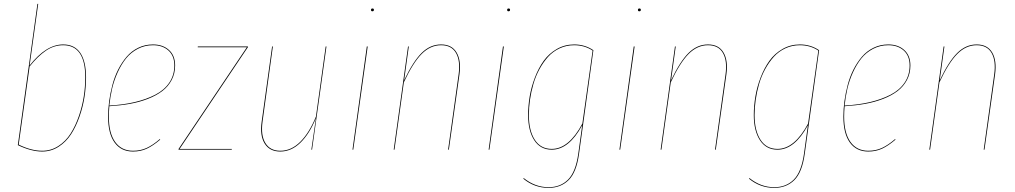

<svg xmlns="http://www.w3.org/2000/svg" viewBox="-20 -750 5086 962"><path d="M296.4 -527.3Q353.5 -527.3 382.3 -485.1Q411.1 -442.9 411.1 -362.3Q411.1 -314.9 403.6 -265.6Q396 -216.3 378.7 -166.5Q361.3 -116.7 336.4 -77.9Q311.5 -39.1 273.9 -14.9Q236.3 9.3 191.4 9.3Q136.2 9.3 69.3 -22.9L167.5 -730.5H171.4L128.4 -421.9Q210.9 -527.3 296.4 -527.3ZM296.4 -523.4Q250.5 -523.4 210.4 -496.3Q170.4 -469.2 128.4 -417L73.7 -25.4Q136.7 5.4 191.4 5.4Q235.8 5.4 272.7 -18.6Q309.6 -42.5 334 -81.1Q358.4 -119.6 375.2 -168.7Q392.1 -217.8 399.7 -266.8Q407.2 -315.9 407.2 -362.3Q407.2 -523.4 296.4 -523.4Z M857.4 -421.9Q857.4 -381.8 840.1 -349.1Q822.8 -316.4 793 -293.7Q763.2 -271 720.9 -254.6Q678.7 -238.3 631.1 -229.7Q583.5 -221.2 527.8 -217.8Q525.4 -187.5 525.4 -166Q525.4 -83 557.1 -38.8Q588.9 5.4 646.5 5.4Q684.1 5.4 714.8 -8.8Q745.6 -22.9 780.8 -53.2L782.7 -50.3Q746.6 -19.5 715.6 -5.1Q684.6 9.3 646.5 9.3Q586.9 9.3 554.2 -35.6Q521.5 -80.6 521.5 -165.5Q521.5 -203.6 526.9 -243.2Q532.2 -282.7 543 -324Q553.7 -365.2 572 -401.4Q590.3 -437.5 614.5 -465.8Q638.7 -494.1 672.6 -510.7Q706.5 -527.3 746.6 -527.3Q795.9 -527.3 826.7 -499.5Q857.4 -471.7 857.4 -421.9ZM746.6 -523.4Q705.1 -523.4 670.2 -505.1Q635.3 -486.8 611.3 -456.8Q587.4 -426.8 569.3 -386.7Q551.3 -346.7 541.7 -305.7Q532.2 -264.6 527.8 -221.2Q597.7 -225.1 655 -238.5Q712.4 -252 757.8 -275.4Q803.2 -298.8 828.4 -336.2Q853.5 -373.5 853.5 -421.9Q853.5 -470.2 824 -496.8Q794.4 -523.4 746.6 -523.4Z M1222.2 -517.1V-513.7L879.9 -3.9H1141.6L1141.1 0H874.5V-3.4L1216.8 -513.2H970.7L971.2 -517.1Z M1384.3 9.3Q1331.1 9.3 1306.2 -30.5Q1281.2 -70.3 1291 -140.1L1343.3 -517.1H1347.2L1295.4 -140.1Q1286.1 -71.8 1309.8 -33.2Q1333.5 5.4 1384.3 5.4Q1439.5 5.4 1484.6 -39.6Q1529.8 -84.5 1563 -166L1611.8 -517.1H1615.7L1543.5 0H1540L1563 -158.2Q1530.3 -78.6 1484.9 -34.7Q1439.5 9.3 1384.3 9.3Z M1845.7 -693.4Q1838.9 -693.4 1838.9 -700.2Q1838.9 -707.5 1846.2 -707.5Q1853.5 -707.5 1853.5 -700.7Q1853.5 -693.4 1845.7 -693.4ZM1822.3 -517.1 1750 0H1746.1L1817.9 -517.1Z M2282.2 -377.9 2229 0H2225.1L2277.8 -377.4Q2287.1 -444.8 2264.9 -484.1Q2242.7 -523.4 2189.9 -523.4Q2136.2 -523.4 2092.8 -479.7Q2049.3 -436 2003.4 -337.4L1956.5 0H1952.6L2024.4 -517.1H2028.3L2004.9 -347.7Q2049.8 -442.4 2092.8 -484.9Q2135.7 -527.3 2189.9 -527.3Q2244.1 -527.3 2267.8 -486.8Q2291.5 -446.3 2282.2 -377.9Z M2527.8 -693.4Q2521 -693.4 2521 -700.2Q2521 -707.5 2528.3 -707.5Q2535.6 -707.5 2535.6 -700.7Q2535.6 -693.4 2527.8 -693.4ZM2504.4 -517.1 2432.1 0H2428.2L2500 -517.1Z M2856.9 -527.3Q2910.6 -527.3 2953.1 -498.5L2881.3 20Q2868.7 113.3 2829.1 152.3Q2789.6 191.4 2728.5 191.4Q2657.7 191.4 2602.1 145.5L2604 142.1Q2661.1 188 2728.5 188Q2788.1 188 2826.4 149.7Q2864.7 111.3 2877.4 20L2897 -122.1Q2830.6 0 2744.6 0Q2687.5 0 2656.7 -47.4Q2626 -94.7 2626 -173.3Q2626 -219.7 2634 -267.3Q2642.1 -314.9 2660.2 -362.1Q2678.2 -409.2 2704.3 -445.6Q2730.5 -481.9 2770 -504.6Q2809.6 -527.3 2856.9 -527.3ZM2856.9 -523.4Q2817.9 -523.4 2784.2 -507.8Q2750.5 -492.2 2726.1 -465.1Q2701.7 -438 2682.9 -403.3Q2664.1 -368.7 2652.6 -329.1Q2641.1 -289.6 2635.5 -250.2Q2629.9 -210.9 2629.9 -173.3Q2629.9 -96.2 2659.4 -50Q2689 -3.9 2744.6 -3.9Q2830.1 -3.9 2897.9 -130.9L2949.2 -496.6Q2908.7 -523.4 2856.9 -523.4Z M3183.1 -693.4Q3176.3 -693.4 3176.3 -700.2Q3176.3 -707.5 3183.6 -707.5Q3190.9 -707.5 3190.9 -700.7Q3190.9 -693.4 3183.1 -693.4ZM3159.7 -517.1 3087.4 0H3083.5L3155.3 -517.1Z M3619.6 -377.9 3566.4 0H3562.5L3615.2 -377.4Q3624.5 -444.8 3602.3 -484.1Q3580.1 -523.4 3527.3 -523.4Q3473.6 -523.4 3430.2 -479.7Q3386.7 -436 3340.8 -337.4L3293.9 0H3290L3361.8 -517.1H3365.7L3342.3 -347.7Q3387.2 -442.4 3430.2 -484.9Q3473.1 -527.3 3527.3 -527.3Q3581.5 -527.3 3605.2 -486.8Q3628.9 -446.3 3619.6 -377.9Z M3987.8 -527.3Q4041.5 -527.3 4084 -498.5L4012.2 20Q3999.5 113.3 3960 152.3Q3920.4 191.4 3859.4 191.4Q3788.6 191.4 3732.9 145.5L3734.9 142.1Q3792 188 3859.4 188Q3918.9 188 3957.3 149.7Q3995.6 111.3 4008.3 20L4027.8 -122.1Q3961.4 0 3875.5 0Q3818.4 0 3787.6 -47.4Q3756.8 -94.7 3756.8 -173.3Q3756.8 -219.7 3764.9 -267.3Q3772.9 -314.9 3791 -362.1Q3809.1 -409.2 3835.2 -445.6Q3861.3 -481.9 3900.9 -504.6Q3940.4 -527.3 3987.8 -527.3ZM3987.8 -523.4Q3948.7 -523.4 3915 -507.8Q3881.3 -492.2 3856.9 -465.1Q3832.5 -438 3813.7 -403.3Q3794.9 -368.7 3783.4 -329.1Q3772 -289.6 3766.4 -250.2Q3760.7 -210.9 3760.7 -173.3Q3760.7 -96.2 3790.3 -50Q3819.8 -3.9 3875.5 -3.9Q3960.9 -3.9 4028.8 -130.9L4080.1 -496.6Q4039.6 -523.4 3987.8 -523.4Z M4541.5 -421.9Q4541.5 -381.8 4524.2 -349.1Q4506.8 -316.4 4477.1 -293.7Q4447.3 -271 4405 -254.6Q4362.8 -238.3 4315.2 -229.7Q4267.6 -221.2 4211.9 -217.8Q4209.5 -187.5 4209.5 -166Q4209.5 -83 4241.2 -38.8Q4272.9 5.4 4330.6 5.4Q4368.2 5.4 4398.9 -8.8Q4429.7 -22.9 4464.8 -53.2L4466.8 -50.3Q4430.7 -19.5 4399.7 -5.1Q4368.7 9.3 4330.6 9.3Q4271 9.3 4238.3 -35.6Q4205.6 -80.6 4205.6 -165.5Q4205.6 -203.6 4210.9 -243.2Q4216.3 -282.7 4227.1 -324Q4237.8 -365.2 4256.1 -401.4Q4274.4 -437.5 4298.6 -465.8Q4322.8 -494.1 4356.7 -510.7Q4390.6 -527.3 4430.7 -527.3Q4480 -527.3 4510.7 -499.5Q4541.5 -471.7 4541.5 -421.9ZM4430.7 -523.4Q4389.2 -523.4 4354.2 -505.1Q4319.3 -486.8 4295.4 -456.8Q4271.5 -426.8 4253.4 -386.7Q4235.4 -346.7 4225.8 -305.7Q4216.3 -264.6 4211.9 -221.2Q4281.7 -225.1 4339.1 -238.5Q4396.5 -252 4441.9 -275.4Q4487.3 -298.8 4512.5 -336.2Q4537.6 -373.5 4537.6 -421.9Q4537.6 -470.2 4508.1 -496.8Q4478.5 -523.4 4430.7 -523.4Z M4965.8 -377.9 4912.6 0H4908.7L4961.4 -377.4Q4970.7 -444.8 4948.5 -484.1Q4926.3 -523.4 4873.5 -523.4Q4819.8 -523.4 4776.4 -479.7Q4732.9 -436 4687 -337.4L4640.1 0H4636.2L4708 -517.1H4711.9L4688.5 -347.7Q4733.4 -442.4 4776.4 -484.9Q4819.3 -527.3 4873.5 -527.3Q4927.7 -527.3 4951.4 -486.8Q4975.1 -446.3 4965.8 -377.9Z"/></svg>

Font: Fira Sans Compressed Four
Style: Italic
Weight: 100
Width: 3
Italic angle: -8°
Designer: Carrois Corporate & Edenspiekermann AG
Foundry: Carrois Corporate GbR & Edenspiekermann AG
Version: Version 4.203;PS 004.203;hotconv 1.0.88;makeotf.lib2.5.64775